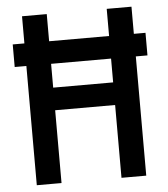

<svg xmlns="http://www.w3.org/2000/svg" viewBox="-51 -739 688 785"><g transform="rotate(-5 293.0 -346.5)"><path d="M20.5 -489.3V-582H565.4V-489.3ZM416 0V-693.4H517.6V0ZM68.4 0V-693.4H169.9V0ZM88.9 -298.8V-391.6H499.5V-298.8Z"/></g></svg>

Font: Cascadia Code
Style: Regular
Weight: 400
Monospace: yes
Designer: Aaron Bell
Foundry: Saja Typeworks
Version: Version 2106.017